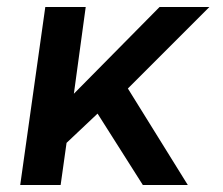

<svg xmlns="http://www.w3.org/2000/svg" viewBox="-20 -531 640 551"><path d="M38 0 110 -511H226L192 -262L438 -511H581L347 -277L519 0H390L260 -205L171 -121L154 0Z"/></svg>

Font: Chivo Mono Medium
Style: Italic
Weight: 500
Italic angle: -8.05°
Monospace: yes
Designer: Hector Gatti
Foundry: Omnibus-Type
Version: Version 1.008